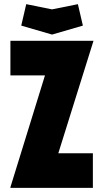

<svg xmlns="http://www.w3.org/2000/svg" viewBox="-20 -902 499 922"><path d="M30 -3 196 -540H30V-706H429L260 -166H426V0H30ZM82 -779 106 -882 230 -857 354 -882 378 -779 230 -736Z"/></svg>

Font: Lineal Heavy
Style: Regular
Weight: 900
Designer: Created by Frank Adebiaye with contributions from Anton Moglia & Ariel Martín Pérez
Created by Frank ADEBIAYE with FontF
Foundry: Velvetyne Type Foundry
Version: Version 2.000